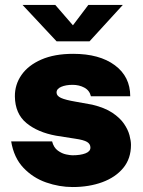

<svg xmlns="http://www.w3.org/2000/svg" viewBox="-20 -744 576 774"><path d="M273 10Q219 10 166 -8.5Q113 -27 74.5 -67.5Q36 -108 25 -174H190Q196.5 -149 213 -137Q229.5 -125 246.5 -121.5Q263.5 -118 272 -118Q304.5 -118 324.5 -125.8Q344.5 -133.5 344.5 -149Q344.5 -163.5 331 -171.8Q317.5 -180 282.5 -185L206 -197Q132 -210.5 86.5 -248Q41 -285.5 40 -355Q39.5 -403 66.8 -442Q94 -481 146.8 -504Q199.5 -527 275 -527Q381 -527 443 -481Q505 -435 505 -356H346.5Q341 -379.5 320 -390.8Q299 -402 272.5 -402Q245.5 -402 226.8 -394Q208 -386 208 -371Q208 -357.5 226 -349.2Q244 -341 285.5 -334L352 -322Q402 -310 432.8 -289.5Q463.5 -269 479.8 -245.2Q496 -221.5 502 -198.8Q508 -176 508 -160Q508 -104.5 476.8 -66.8Q445.5 -29 392.2 -9.5Q339 10 273 10ZM208 -577.5 71 -724H203L274 -642L336 -724H475L341 -577.5Z"/></svg>

Font: Public Sans Black
Style: Regular
Weight: 900
Designer: The Public Sans Project Authors: Dan O. Williams and USWDS (Libre Franklin designed by Pablo Impallari and Rodrigo Fuenz
Version: Version 1.007